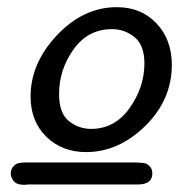

<svg xmlns="http://www.w3.org/2000/svg" viewBox="-20 -786 497 533"><path d="M9.8 -304.2Q9.8 -315.4 17.3 -324.2Q24.9 -333 36.1 -334Q42 -335 55.2 -335H349.1Q378.9 -335 387.2 -331.1Q403.3 -321.3 402.8 -304.2Q402.8 -274.4 363.8 -273.9H59.1Q57.1 -273.9 53.5 -273.4Q49.8 -272.9 47.9 -272.9Q25.9 -272.9 17.8 -283.7Q9.8 -294.4 9.8 -304.2ZM64.9 -518.1Q64.9 -610.8 138.4 -688.5Q211.9 -766.1 304.2 -766.1Q372.1 -766.1 414.6 -720.9Q457 -675.8 457 -606Q457 -508.8 383.1 -436.3Q309.1 -363.8 219.2 -363.8Q152.3 -363.8 108.6 -406.5Q64.9 -449.2 64.9 -518.1ZM144 -524.9Q144 -471.7 171.1 -450Q198.2 -428.2 232.9 -428.2Q298.8 -428.2 339.8 -486.1Q380.9 -543.9 380.9 -609.9Q380.9 -660.6 353.5 -682.9Q326.2 -705.1 291 -705.1Q224.1 -705.1 184.1 -648.9Q144 -592.8 144 -524.9Z"/></svg>

Font: CMU Sans Serif
Style: Oblique
Weight: 500
Italic angle: -12°
Version: Version 0.7.0